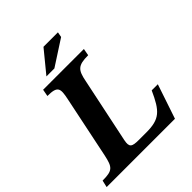

<svg xmlns="http://www.w3.org/2000/svg" viewBox="-247 -970 1109 1109"><g transform="rotate(-45 307.5 -415.5)"><path d="M537 0 608 -211H558C505 -94 474 -61 364 -61H304C246 -61 233 -70 243 -120L326 -516C341 -594 357 -614 442 -614L450 -657H117L109 -614C192 -614 195 -593 179 -517L100 -136C83 -58 71 -43 -11 -43L-21 0ZM250 -698 406 -799 412 -831H294L185 -698Z"/></g></svg>

Font: STIX Two Text
Style: Bold Italic
Weight: 700
Italic angle: -12°
Designer: Ross Mills, John Hudson & Paul Hanslow, Tiro Typeworks Ltd; with prior portions MicroPress Inc. and Coen Hoffman, Elsevi
Foundry: Tiro Typeworks Ltd
Version: Version 2.13 b171